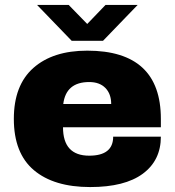

<svg xmlns="http://www.w3.org/2000/svg" viewBox="-20 -745 707 777"><path d="M333 -540Q631 -540 631 -264V-230H235Q235 -115 341 -115Q438 -115 438 -192H631Q631 -96 558 -42Q485 12 345 12Q198 12 117 -56.5Q36 -125 36 -264Q36 -400 115 -470Q194 -540 333 -540ZM341 -413Q247 -413 236 -324H430Q430 -365 406.5 -389Q383 -413 341 -413ZM537 -725 397 -580H270L130 -725H258L333 -648L407 -725Z"/></svg>

Font: Archicoco
Style: Regular
Weight: 400
Designer: Hector Gatti
Foundry: Hector Gatti
Version: 1.002